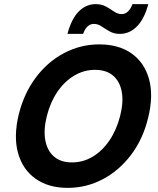

<svg xmlns="http://www.w3.org/2000/svg" viewBox="-20 -900 765 930"><path d="M307.5 10Q215 10 152.5 -34.2Q90 -78.3 67.5 -158.3Q45 -238.3 70.8 -345.8Q96.7 -449.2 154.2 -525.4Q211.7 -601.7 291.2 -643.3Q370.8 -685 460.8 -685Q555 -685 617.1 -641.2Q679.2 -597.5 701.7 -517.5Q724.2 -437.5 697.5 -329.2Q672.5 -225.8 614.6 -149.6Q556.7 -73.3 477.5 -31.7Q398.3 10 307.5 10ZM328.3 -113.3Q382.5 -113.3 429.2 -141.2Q475.8 -169.2 510 -219.6Q544.2 -270 561.7 -337.5Q579.2 -405.8 569.6 -456.2Q560 -506.7 527.1 -534.2Q494.2 -561.7 440 -561.7Q386.7 -561.7 339.6 -533.8Q292.5 -505.8 258.3 -455.8Q224.2 -405.8 206.7 -337.5Q190 -270 199.6 -219.6Q209.2 -169.2 242.1 -141.2Q275 -113.3 328.3 -113.3ZM306.7 -735.8Q325.8 -808.3 361.2 -844.2Q396.7 -880 443.3 -880Q473.3 -880 494.2 -867.9Q515 -855.8 532.9 -843.8Q550.8 -831.7 569.2 -831.7Q603.3 -831.7 621.7 -880H698.3Q679.2 -808.3 643.3 -772.1Q607.5 -735.8 560 -735.8Q532.5 -735.8 511.2 -747.9Q490 -760 472.1 -772.1Q454.2 -784.2 435 -784.2Q417.5 -784.2 404.6 -772.5Q391.7 -760.8 382.5 -735.8Z"/></svg>

Font: Funnel Sans
Style: Bold Italic
Weight: 700
Italic angle: -14.036°
Designer: NORD ID, Kristian Moeller
Foundry: Dicotype
Version: Version 1.000